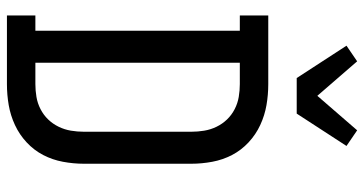

<svg xmlns="http://www.w3.org/2000/svg" viewBox="-262 -762 1025 540"><g transform="rotate(90 250.0 -492.5)"><path d="M24 0V-80H67V-655H24V-735H217Q247 -735 276 -730Q305 -725 332 -712.5Q359 -700 381 -679.5Q403 -659 416.5 -633Q430 -607 435.5 -577.5Q441 -548 441 -519V-216Q441 -187 435.5 -157.5Q430 -128 416.5 -102Q403 -76 381 -55.5Q359 -35 332 -22.5Q305 -10 276 -5Q247 0 217 0ZM157 -80H217Q235 -80 253 -83Q271 -86 287.5 -94.5Q304 -103 316.5 -116Q329 -129 337 -145.5Q345 -162 348 -180Q351 -198 351 -216V-519Q351 -537 348 -555Q345 -573 337 -589.5Q329 -606 316.5 -619Q304 -632 287.5 -640.5Q271 -649 253 -652Q235 -655 217 -655H157ZM200 -815 109 -955 153 -985 250 -873 347 -985 391 -955 300 -815Z"/></g></svg>

Font: Iosevka Curly Slab Medium
Style: Regular
Weight: 500
Monospace: yes
Designer: Belleve Invis
Foundry: Belleve Invis
Version: Version 22.1.2; ttfautohint (v1.8.4)